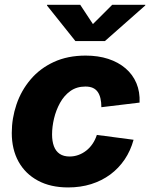

<svg xmlns="http://www.w3.org/2000/svg" viewBox="-20 -782 635 812"><path d="M268.1 10.7Q193.8 10.7 140.4 -18.1Q86.9 -46.9 58.3 -98.6Q29.8 -150.4 29.8 -219.7Q29.8 -281.7 49.8 -340.6Q69.8 -399.4 109.4 -446Q148.9 -492.7 207.5 -519.8Q266.1 -546.9 342.3 -546.9Q395 -546.9 437.7 -533Q480.5 -519 511 -492.9Q541.5 -466.8 556.9 -430.2Q572.3 -393.6 570.3 -348.1L408.7 -328.6Q408.7 -349.1 405 -365.2Q401.4 -381.3 393.6 -392.8Q385.7 -404.3 372.8 -410.2Q359.9 -416 341.3 -416Q304.2 -416 277.6 -397Q251 -377.9 233.9 -346.9Q216.8 -315.9 208.5 -280.8Q200.2 -245.6 200.2 -213.4Q200.2 -184.6 208 -163.6Q215.8 -142.6 232.4 -131.3Q249 -120.1 274.4 -120.1Q293.5 -120.1 311.3 -126.5Q329.1 -132.8 344.5 -144.8Q359.9 -156.7 371.3 -173.6Q382.8 -190.4 389.6 -211.4L544.9 -190.9Q532.2 -144.5 507.1 -107.4Q481.9 -70.3 446.3 -43.9Q410.6 -17.6 365.7 -3.4Q320.8 10.7 268.1 10.7ZM319.3 -761.7 373 -680.2 454.6 -761.7H594.7L594.2 -758.8L423.8 -608.4H298.8L178.7 -758.8L179.2 -761.7Z"/></svg>

Font: Inter 18pt ExtraBold
Style: Italic
Weight: 800
Italic angle: -9.3988°
Designer: Rasmus Andersson
Foundry: rsms
Version: Version 4.001;git-66647c0bb